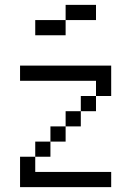

<svg xmlns="http://www.w3.org/2000/svg" viewBox="-20 -770 540 790"><path d="M437.5 0V-62.5H125V-125H62.5Q62.5 -125 62.5 0ZM375 -687.5V-750H250V-687.5H125V-625H250V-687.5ZM125 -125H187.5V-187.5H125ZM187.5 -187.5H250V-250H187.5ZM250 -250H312.5V-312.5H250ZM312.5 -312.5H375V-375H312.5ZM375 -375H437.5Q437.5 -375 437.5 -500H62.5V-437.5H375Z"/></svg>

Font: CalcUnifontExMono
Style: Regular
Weight: 500
Version: Version 15.0.06